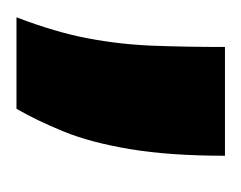

<svg xmlns="http://www.w3.org/2000/svg" viewBox="-50 -112 293 233"><g transform="rotate(90 96.5 4.5)"><path d="M1 131Q19 84 26.5 44.5Q34 5 35.5 -35.5Q37 -76 37 -122H169Q169 -55 161 -7Q153 41 139.5 74Q126 107 112 131Z"/></g></svg>

Font: Bricolage Grotesque 18pt
Style: Bold
Weight: 700
Designer: Mathieu Triay
Foundry: Atelier Triay
Version: Version 1.000;gftools[0.9.30]